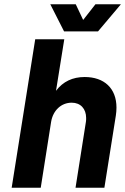

<svg xmlns="http://www.w3.org/2000/svg" viewBox="-20 -885 590 905"><path d="M442 -737 550 -865H430L372 -791L337 -865H217L282 -737ZM379 -522C323 -522 277 -501 244 -457L283 -700H146L35 0H172L221 -311C230 -365 269 -401 318 -401C360 -401 386 -372 386 -329C386 -323 386 -317 385 -311L336 0H472L526 -340C528 -353 529 -366 529 -378C529 -469 471 -522 379 -522Z"/></svg>

Font: Arthouse Owned
Style: Bold Italic
Weight: 700
Italic angle: -10°
Designer: Jeremy Tribby
Foundry: Tribby Type
Version: Version 1.000;PS 001.000;hotconv 1.0.88;makeotf.lib2.5.64775